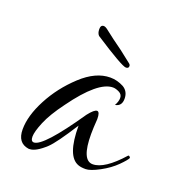

<svg xmlns="http://www.w3.org/2000/svg" viewBox="-82 -450 487 524"><g transform="rotate(20 162.0 -188.5)"><path d="M107 -142Q78 -103 66 -74Q54 -45 54 -31Q54 -17 63 -17Q90 -17 172 -137Q204 -178 204 -136Q202 -110 202 -92Q202 -16 234 -16Q268 -16 317 -71Q320 -74 324 -67Q321 -60 303.5 -42.5Q286 -25 260 -11Q234 3 220.5 3Q207 3 199 0Q162 -13 162 -102Q122 -39 104 -22Q76 4 58 4Q56 4 55 4Q22 -1 22 -40.5Q22 -80 47.5 -128.5Q73 -177 115 -216Q157 -255 199 -255Q219 -255 238 -245Q255 -235 255 -213.5Q255 -192 236 -189Q243 -201 243 -211.5Q243 -222 233 -227Q223 -232 215 -232Q172 -232 107 -142ZM131 -351Q125 -357 125 -369Q125 -381 134 -381Q139 -381 147 -374.5Q155 -368 171 -356Q197 -338 233 -309Q237 -306 237 -302Q237 -295 229 -295Q217 -295 131 -351Z"/></g></svg>

Font: Lovers Quarrel
Style: Regular
Weight: 400
Designer: Robert E. Leuschke
Foundry: Robert E. Leuschke
Version: Version 1.001